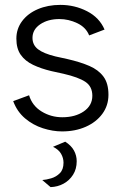

<svg xmlns="http://www.w3.org/2000/svg" viewBox="-20 -526 498 786"><path d="M234 12Q196 12 155.5 -1Q115 -14 82.5 -41.5Q50 -69 34 -112L99 -136Q112 -93 150.5 -69.5Q189 -46 235 -46Q288 -46 323 -70Q358 -94 358 -134Q358 -172 329.5 -191Q301 -210 240 -224L190 -235Q148 -245 115.5 -260.5Q83 -276 65 -301.5Q47 -327 47 -368Q47 -408 70.5 -439.5Q94 -471 135 -488.5Q176 -506 227 -506Q286 -506 336.5 -480Q387 -454 408 -405L345 -381Q332 -414 296.5 -431Q261 -448 223 -448Q176 -448 144.5 -426.5Q113 -405 113 -371Q113 -342 135.5 -324.5Q158 -307 207 -295L257 -284Q309 -272 346 -256Q383 -240 403.5 -212.5Q424 -185 424 -138Q424 -94 399 -60Q374 -26 331 -7Q288 12 234 12ZM187 240 153 211Q169 210 189.5 204Q210 198 225 183Q240 168 240 140Q240 121 230 103.5Q220 86 197 75L247 54Q272 70 283 90.5Q294 111 294 134Q294 166 279 189.5Q264 213 240 226Q216 239 187 240Z"/></svg>

Font: Atkinson Hyperlegible Next Light
Style: Regular
Weight: 300
Designer: Elliott Scott, Megan Eiswerth, Linus Boman, Theodore Petrosky, Letters from Sweden
Foundry: Applied Design Works, Letters from Sweden
Version: Version 2.001